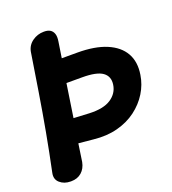

<svg xmlns="http://www.w3.org/2000/svg" viewBox="-150 -781 804 895"><g transform="rotate(-20 252.5 -333.5)"><path d="M48 16Q16 16 -5 -2.5Q-26 -21 -19 -52Q1 -147 18 -240Q35 -333 50 -427Q65 -521 80 -616Q86 -647 111.5 -665Q137 -683 168 -683H170Q188 -683 199.5 -676Q211 -669 216 -654.5Q221 -640 217 -616L205 -538H282Q369 -538 426 -514Q483 -490 508 -446Q533 -402 523 -340Q516 -294 491 -253.5Q466 -213 426 -183Q386 -153 332.5 -139Q279 -125 215 -132L142 -139L129 -51Q123 -20 102.5 -2Q82 16 51 16ZM186 -422 161 -257 238 -253Q308 -250 345 -274.5Q382 -299 388 -340Q394 -380 365 -401Q336 -422 264 -422Z"/></g></svg>

Font: Winky Sans SemiBold
Style: Italic
Weight: 600
Italic angle: -8.97852°
Designer: Simon Atzbach
Foundry: typofactur
Version: Version 1.205